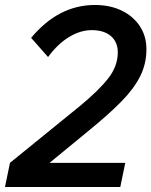

<svg xmlns="http://www.w3.org/2000/svg" viewBox="-23 -751 608 771"><path d="M-3 0 17 -97 300 -327Q375 -389 412.5 -437.5Q450 -486 450 -541Q450 -582 422.5 -606Q395 -630 345 -630Q300 -630 254.5 -602.5Q209 -575 170 -522L102 -599Q212 -731 358 -731Q419 -731 465.5 -708.5Q512 -686 538.5 -646Q565 -606 565 -553Q565 -495 540 -445Q515 -395 465 -344Q415 -293 339 -231L176 -97H480L460 0Z"/></svg>

Font: Wix Madefor Text SemiBold
Style: Italic
Weight: 600
Italic angle: -12°
Designer: Dalton Maag Ltd
Foundry: Dalton Maag Ltd
Version: Version 3.100